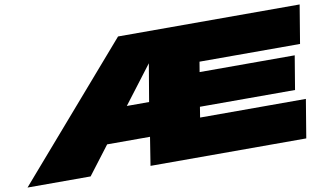

<svg xmlns="http://www.w3.org/2000/svg" viewBox="-116 -855 1721 1010"><g transform="rotate(-10 744.5 -350.0)"><path d="M613 0 637 -151H408L293 0H-44L563 -700H1533L1499 -495H962L953 -441H1461L1431 -261H923L914 -205H1479L1445 0ZM545 -332H664L698 -533Z"/></g></svg>

Font: Georama ExtraExtended Black
Style: Italic
Weight: 900
Width: 8
Italic angle: -9°
Designer: Jean-Baptiste Levee
Foundry: Production Type
Version: Version 1.000